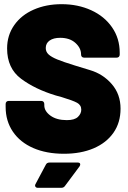

<svg xmlns="http://www.w3.org/2000/svg" viewBox="-20 -728 613 919"><path d="M7 -216V-230Q7 -237 11 -241Q15 -245 22 -245H177Q184 -245 188 -241Q192 -237 192 -230V-224Q192 -196 221.5 -174.5Q251 -153 300 -153Q337 -153 353 -168.5Q369 -184 369 -203Q369 -225 349 -236Q329 -247 276 -263L247 -271Q148 -301 81 -351Q14 -401 14 -496Q14 -559 48 -607.5Q82 -656 141.5 -682Q201 -708 275 -708Q353 -708 416.5 -679Q480 -650 516.5 -597Q553 -544 553 -476V-467Q553 -460 549 -456Q545 -452 538 -452H383Q376 -452 372 -456Q368 -460 368 -467V-468Q368 -498 341 -522.5Q314 -547 268 -547Q236 -547 217.5 -534Q199 -521 199 -498Q199 -480 212.5 -467.5Q226 -455 254 -443.5Q282 -432 340 -414Q348 -411 410.5 -392.5Q473 -374 515 -325.5Q557 -277 557 -208Q557 -141 523 -92.5Q489 -44 428 -18Q367 8 286 8Q202 8 139 -19.5Q76 -47 41.5 -98Q7 -149 7 -216ZM217 50H352Q364 50 364 59Q364 63 361 68L291 162Q285 171 273 171H161Q153 171 149.5 165.5Q146 160 150 153L199 61Q204 50 217 50Z"/></svg>

Font: Barlow Black
Style: Regular
Weight: 900
Designer: Jeremy Tribby
Foundry: Tribby Type
Version: Version 1.422